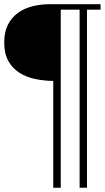

<svg xmlns="http://www.w3.org/2000/svg" viewBox="-26 -668 492 900"><path d="M381.8 -622.6V211.9H347.2V-622.6H258.8V211.9H223.6V-288.6Q178.7 -289.1 137 -298.1Q95.2 -307.1 63.5 -327.9Q31.7 -348.6 12.7 -382.8Q-6.3 -417 -6.3 -469.2Q-6.3 -517.6 11 -551.8Q28.3 -585.9 57.9 -607.4Q87.4 -628.9 126.5 -638.7Q165.5 -648.4 209.5 -648.4H445.3V-622.6Z"/></svg>

Font: Kitab
Style: Regular
Weight: 400
Designer: SIL International
Foundry: Khaled Hosny
Version: Version 1.000